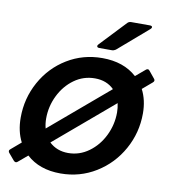

<svg xmlns="http://www.w3.org/2000/svg" viewBox="-85 -836 818 921"><g transform="rotate(10 323.5 -376.0)"><path d="M634 -515Q638 -511 638 -506Q638 -501 632 -496L585 -456Q611 -406 611 -341Q611 -247 566 -166Q521 -85 443 -37Q365 11 271 11Q168 11 105 -47L60 -9Q56 -5 51 -5Q45 -5 40 -11L13 -43Q9 -47 9 -52Q9 -58 15 -62L63 -103Q37 -153 37 -220Q37 -314 81.5 -394.5Q126 -475 203 -522Q280 -569 374 -569Q478 -569 542 -511L587 -549Q592 -554 597 -554Q603 -554 607 -548ZM164 -189 449 -431Q413 -467 356 -467Q300 -467 255 -434.5Q210 -402 184 -349Q158 -296 158 -237Q158 -212 164 -189ZM483 -369 198 -127Q235 -92 290 -92Q345 -92 390.5 -125Q436 -158 462 -211.5Q488 -265 488 -324Q488 -346 483 -369ZM351 -614Q339 -614 339 -622Q339 -626 344 -631L462 -756Q469 -763 480 -763H570Q582 -763 582 -756Q582 -751 576 -746L430 -620Q421 -614 412 -614Z"/></g></svg>

Font: Open Sauce Two SemiBold Italic
Style: Regular
Weight: 600
Italic angle: -10°
Designer: Alfredo Marco Pradil
Foundry: Creative Sauce Fz LLC
Version: Version 1.477